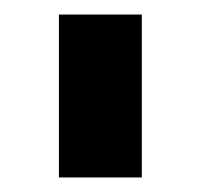

<svg xmlns="http://www.w3.org/2000/svg" viewBox="-20 -743 275 264"><path d="M61 -499V-723H175V-499Z"/></svg>

Font: Oxford Sans
Style: Bold
Weight: 700
Designer: Matt McInerney, Pablo Impallari, Rodrigo Fuenzalida
Foundry: Matt McInerney, Pablo Impallari, Rodrigo Fuenzalida
Version: Version 3.000g; ttfautohint (v1.5) -l 8 -r 28 -G 28 -x 14 -D